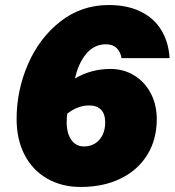

<svg xmlns="http://www.w3.org/2000/svg" viewBox="-20 -730 694 763"><path d="M603 -256Q603 -176 565.5 -115Q528 -54 459.5 -20.5Q391 13 301 13Q225 13 167 -20.5Q109 -54 77.5 -115Q46 -176 46 -257Q46 -371 91.5 -475.5Q137 -580 220.5 -645Q304 -710 412 -710Q486 -710 539 -684Q592 -658 621 -610.5Q650 -563 654 -499H463Q459 -524 443.5 -539Q428 -554 401 -554Q354 -554 322.5 -516Q291 -478 278 -418Q342 -456 419 -456Q471 -456 513 -430.5Q555 -405 579 -359.5Q603 -314 603 -256ZM245 -245Q245 -200 263.5 -174Q282 -148 314 -148Q339 -148 358 -160Q377 -172 387.5 -193.5Q398 -215 398 -243Q398 -278 381 -294.5Q364 -311 334 -311Q289 -311 247 -278Q245 -266 245 -245Z"/></svg>

Font: Azeret Mono ExtraBold
Style: Italic
Weight: 800
Italic angle: -12°
Designer: Martin Vácha
Foundry: Displaay
Version: Version 1.000; Glyphs 3.0.3, build 3074